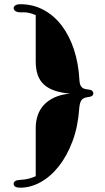

<svg xmlns="http://www.w3.org/2000/svg" viewBox="-20 -788 496 905"><path d="M44.4 78.1Q44.4 69.8 52 65.2Q59.6 60.5 77.1 59.6Q114.3 58.1 148.4 42.5V-185.1Q148.4 -215.8 157.5 -243.4Q166.5 -271 186 -292.5Q205.6 -314 236.1 -328.4Q266.6 -342.8 309.6 -346.7Q267.1 -350.6 236.8 -361.1Q206.5 -371.6 186.8 -389.9Q167 -408.2 157.7 -435.1Q148.4 -461.9 148.4 -499V-716.8Q132.8 -723.6 116.5 -727.3Q100.1 -731 84 -730Q64.5 -729 54.4 -734.6Q44.4 -740.2 44.4 -750Q44.4 -756.8 52.2 -762.5Q60.1 -768.1 75.7 -768.1Q136.2 -768.1 185.8 -741.2Q235.4 -714.4 271.2 -667Q307.1 -619.6 328.4 -555.2Q349.6 -490.7 354 -415.5Q354.5 -401.9 356.9 -392.8Q359.4 -383.8 364.3 -378.2Q369.1 -372.6 376.7 -369.9Q384.3 -367.2 396 -366.2Q408.7 -365.2 414.3 -360.1Q419.9 -355 419.9 -348.6Q419.9 -340.3 413.6 -335.9Q407.2 -331.5 393.1 -330.1Q372.6 -327.6 364 -315.7Q355.5 -303.7 353.5 -277.3Q347.7 -191.4 321.8 -122.3Q295.9 -53.2 257.3 -4.4Q218.8 44.4 171.4 70.6Q124 96.7 75.7 96.7Q44.4 96.7 44.4 78.1Z"/></svg>

Font: Limelight
Style: Regular
Weight: 400
Designer: Nicole Fally with help from Eben Sorkin
Foundry: Nicole Fally with help from Eben Sorkin
Version: Version 1.002